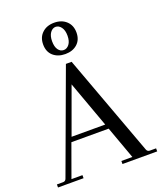

<svg xmlns="http://www.w3.org/2000/svg" viewBox="-166 -967 898 1066"><g transform="rotate(-20 283.0 -433.5)"><path d="M256.8 -512.2 157.2 -238.8H356ZM576.2 0H371.1V-18.1H436L366.2 -210.9H146L76.2 -18.1H141.1V0H-9.8V-18.1H26.9Q41 -18.1 45.9 -32.2L266.1 -629.9H299.8L520 -32.2Q524.9 -18.1 539.1 -18.1H576.2ZM236.8 -773.9Q236.8 -741.2 249.5 -723.6Q262.2 -706.1 281.7 -706.1Q300.8 -706.1 314.5 -724.1Q328.1 -742.2 328.1 -774.4Q328.1 -806.6 314.5 -824.7Q300.8 -842.8 282.2 -842.8Q263.7 -842.8 250 -824.2Q236.8 -805.7 236.8 -773.9ZM211.4 -841.8Q238.3 -867.2 282.2 -867.2Q326.2 -867.2 353.5 -841.8Q380.9 -816.4 380.9 -773.9Q380.9 -731 353.5 -706.5Q326.2 -682.1 282.7 -682.1Q239.3 -682.1 211.4 -706.5Q184.1 -731 184.1 -773.9Q184.1 -816.9 211.4 -841.8Z"/></g></svg>

Font: Arapey-Regular
Style: Regular
Weight: 400
Designer: Eduardo Rodriguez Tunni
Foundry: Eduardo Rodriguez Tunni
Version: Version 1.002